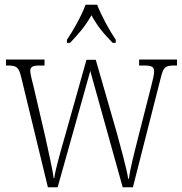

<svg xmlns="http://www.w3.org/2000/svg" viewBox="-20 -786 765 806"><path d="M261 -619V-606H274C312 -646 338 -676 364 -722C389 -676 414 -646 453 -606H466V-619C440 -657 405 -721 388 -766H339C323 -721 287 -657 261 -619ZM70 -458 181 0H222L359 -488L495 0H538L654 -456C666 -506 674 -511 713 -511H723V-536H564V-511H586C621 -511 627 -503 627 -485C627 -473 621 -448 614 -421L561 -213C541 -134 526 -75 521 -36H518C512 -78 484 -178 471 -226L382 -535H343L252 -212C238 -163 212 -74 208 -39H205C201 -75 180 -164 170 -212L121 -422C116 -441 107 -477 107 -487C107 -504 114 -511 148 -511H167V-536H5V-511H11C50 -511 59 -505 70 -458Z"/></svg>

Font: Noto Serif Armenian Condensed ExtraLight
Style: Regular
Weight: 200
Width: 3
Designer: Monotype Design Team
Foundry: Monotype Imaging Inc.
Version: Version 2.008